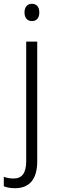

<svg xmlns="http://www.w3.org/2000/svg" viewBox="-57 -751 298 1011"><path d="M72 -685C72 -657 87 -640 111 -640C136 -640 150 -657 150 -685C150 -713 137 -731 111 -731C86 -731 72 -713 72 -685ZM22 240C97 240 139 194 139 99V-532H81V98C81 161 58 189 15 189C-3 189 -21 186 -37 180V230C-22 236 -3 240 22 240Z"/></svg>

Font: Noto Sans Bengali SemiCondensed Light
Style: Regular
Weight: 300
Width: 4
Designer: Joana Ranito - Universal Thirst; Jelle Bosma - Monotype Design Team
Foundry: Universal Thirst ehf.
Version: Version 3.000